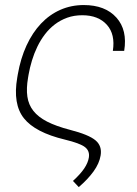

<svg xmlns="http://www.w3.org/2000/svg" viewBox="-20 -574 554 776"><path d="M49.7 -260.3 51.8 -272.7Q63.2 -338.1 87.2 -390.1Q111.2 -442.1 145.6 -478.5Q180 -514.9 223.9 -534.3Q267.8 -553.6 318.5 -553.6Q405.2 -553.6 450.6 -502.8Q495.7 -452.4 481.9 -368.3H436.1Q446.4 -435 412.3 -473.4Q377.5 -512.4 312.5 -512.4Q279.5 -512.4 251.8 -502.5Q224.1 -492.5 201.5 -475.3Q179 -458.1 161.4 -435Q143.8 -411.9 130.9 -385.1Q117.9 -358.3 109.2 -329.5Q100.5 -300.8 95.5 -272.4L93.4 -259.9Q85.9 -216.6 90.6 -183.8Q95.2 -150.9 114.9 -125.9Q134.6 -100.9 170.6 -82.4Q206.7 -63.9 262.4 -49.4Q338.8 -29.8 366.1 -6.7Q393.1 16 386.7 54.3Q381.4 86.6 358.1 118.8Q334.9 150.9 298.3 182.2L274.9 157.3Q305.4 129.3 320.5 106.7Q335.6 84.2 339.1 62.9Q343.4 36.2 323.5 20.6Q303.6 5 241.8 -9.9Q122.2 -38.7 76.7 -95.9Q31.2 -153.1 49.7 -260.3Z"/></svg>

Font: Inter P Extra Light
Style: Italic
Weight: 200
Italic angle: 9.39999°
Designer: Rasmus Andersson
Foundry: rsms
Version: Version 3.018;git-588b23468